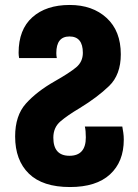

<svg xmlns="http://www.w3.org/2000/svg" viewBox="-20 -744 555 774"><path d="M262 10Q368 10 423.5 -41Q479 -92 479 -181Q479 -196 477 -209.5Q475 -223 473 -234H322Q326 -218 326 -190Q326 -116 260 -116Q195 -116 195 -189Q195 -230 223.5 -254.5Q252 -279 301 -308Q373 -352 420 -397.5Q467 -443 467 -525Q467 -619 410 -671.5Q353 -724 261 -724Q166 -724 110.5 -674.5Q55 -625 55 -531Q55 -522 57 -510H209Q207 -520 207 -530Q207 -597 260 -597Q314 -597 314 -531Q314 -495 287 -472.5Q260 -450 200 -416Q128 -375 84.5 -326.5Q41 -278 41 -194Q41 -98 96.5 -44Q152 10 262 10Z"/></svg>

Font: Noto Sans Georgian Condensed Extra
Style: Regular
Weight: 800
Width: 3
Designer: Monotype Design Team
Foundry: Monotype Imaging Inc.
Version: Version 1.901